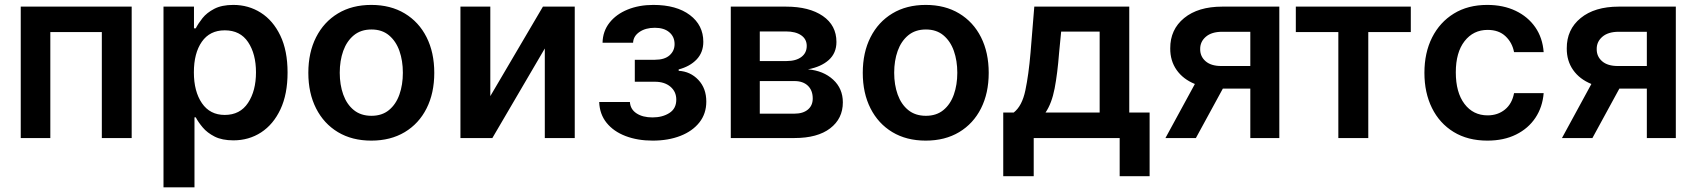

<svg xmlns="http://www.w3.org/2000/svg" viewBox="-20 -573 7040 797"><path d="M66.1 0V-545.5H526.6V0H402.7V-440H188.9V0Z M658.7 204.5V-545.5H785.2V-455.3H792.6Q802.6 -475.1 820.5 -497.7Q838.4 -520.2 869.5 -536.4Q900.6 -552.6 948.5 -552.6Q1011.7 -552.6 1062.7 -520.2Q1113.6 -487.9 1143.6 -425.4Q1173.7 -362.9 1173.7 -272Q1173.7 -182.2 1144.2 -119.3Q1114.7 -56.5 1063.9 -23.4Q1013.1 9.6 948.9 9.6Q902 9.6 871.1 -6Q840.2 -21.7 821.6 -43.9Q802.9 -66.1 792.6 -85.9H787.3V204.5ZM784.8 -272.7Q784.8 -193.5 818.2 -144.7Q851.6 -95.9 913 -95.9Q976.6 -95.9 1009.6 -146Q1042.6 -196 1042.6 -272.7Q1042.6 -349.1 1009.9 -398.1Q977.3 -447.1 913 -447.1Q850.9 -447.1 817.8 -399.7Q784.8 -352.3 784.8 -272.7Z M1521.3 10.7Q1441.4 10.7 1382.8 -24.5Q1324.2 -59.7 1292.1 -123Q1259.9 -186.4 1259.9 -270.6Q1259.9 -355.1 1292.1 -418.5Q1324.2 -481.9 1382.8 -517.2Q1441.4 -552.6 1521.3 -552.6Q1601.2 -552.6 1660 -517.2Q1718.8 -481.9 1750.7 -418.5Q1782.7 -355.1 1782.7 -270.6Q1782.7 -186.4 1750.7 -123Q1718.8 -59.7 1660 -24.5Q1601.2 10.7 1521.3 10.7ZM1522 -92.3Q1565.7 -92.3 1594.6 -116.1Q1623.6 -139.9 1638 -180.6Q1652.3 -221.2 1652.3 -271Q1652.3 -321 1638 -361.7Q1623.6 -402.3 1594.6 -426.5Q1565.7 -450.6 1522 -450.6Q1478 -450.6 1448.7 -426.5Q1419.4 -402.3 1404.8 -361.7Q1390.3 -321 1390.3 -271Q1390.3 -221.2 1404.8 -180.6Q1419.4 -139.9 1448.7 -116.1Q1478 -92.3 1522 -92.3Z M2015.3 -174 2233.7 -545.5H2365.8V0H2241.5V-371.8L2023.8 0H1891.3V-545.5H2015.3Z M2467.3 -149.5H2594.8Q2596.6 -119.3 2622.2 -102.5Q2647.7 -85.6 2688.6 -85.6Q2729.8 -85.6 2758.5 -103.9Q2787.3 -122.2 2787.3 -159.4Q2787.3 -192.5 2763 -213.1Q2738.6 -233.7 2698.5 -233.7H2615.1V-324.9H2698.5Q2738.6 -324.9 2759.4 -343.4Q2780.2 -361.9 2780.2 -389.9Q2780.2 -420.5 2758.3 -439.1Q2736.5 -457.7 2698.2 -457.7Q2659.8 -457.7 2634.4 -440.3Q2609 -422.9 2608 -395.6H2481.2Q2482.2 -443.2 2509.9 -478.5Q2537.6 -513.8 2585 -533.2Q2632.5 -552.6 2692.1 -552.6Q2788 -552.6 2843.8 -510.5Q2899.5 -468.4 2899.5 -399.5Q2899.5 -355.5 2871.8 -326.3Q2844.1 -297.2 2797.2 -284.8V-279.1Q2845.9 -276.3 2878.9 -241.3Q2911.9 -206.3 2911.9 -151.3Q2911.9 -101.2 2883.2 -64.8Q2854.4 -28.4 2804.2 -8.9Q2753.9 10.7 2689.3 10.7Q2626.4 10.7 2576.7 -8.3Q2527 -27.3 2498 -63.2Q2469.1 -99.1 2467.3 -149.5Z M3013.5 0V-545.5H3242.5Q3339.1 -545.5 3395.6 -506.6Q3452.1 -467.7 3452.1 -398.8Q3452.1 -352.6 3420.3 -324Q3388.5 -295.5 3333.8 -285.2Q3398.1 -279.5 3438.4 -242.4Q3478.7 -205.3 3478.7 -148.1Q3478.7 -80.6 3426.1 -40.3Q3373.6 0 3277.7 0ZM3133.9 -101.2H3277.7Q3313.2 -101.2 3333.5 -118.1Q3353.7 -134.9 3353.7 -164.1Q3353.7 -197.8 3333.5 -217.2Q3313.2 -236.5 3277.7 -236.5H3133.9ZM3133.9 -319.6H3245Q3284.1 -319.6 3306.5 -336.5Q3328.8 -353.3 3328.8 -382.5Q3328.8 -410.5 3305.8 -426.5Q3282.7 -442.5 3242.5 -442.5H3133.9Z M3822.8 10.7Q3742.9 10.7 3684.3 -24.5Q3625.7 -59.7 3593.6 -123Q3561.4 -186.4 3561.4 -270.6Q3561.4 -355.1 3593.6 -418.5Q3625.7 -481.9 3684.3 -517.2Q3742.9 -552.6 3822.8 -552.6Q3902.7 -552.6 3961.5 -517.2Q4020.2 -481.9 4052.2 -418.5Q4084.2 -355.1 4084.2 -270.6Q4084.2 -186.4 4052.2 -123Q4020.2 -59.7 3961.5 -24.5Q3902.7 10.7 3822.8 10.7ZM3823.5 -92.3Q3867.2 -92.3 3896.1 -116.1Q3925.1 -139.9 3939.5 -180.6Q3953.8 -221.2 3953.8 -271Q3953.8 -321 3939.5 -361.7Q3925.1 -402.3 3896.1 -426.5Q3867.2 -450.6 3823.5 -450.6Q3779.5 -450.6 3750.2 -426.5Q3720.9 -402.3 3706.3 -361.7Q3691.8 -321 3691.8 -271Q3691.8 -221.2 3706.3 -180.6Q3720.9 -139.9 3750.2 -116.1Q3779.5 -92.3 3823.5 -92.3Z M4144.5 158.4V-105.8H4187.9Q4222.7 -132.8 4236.3 -197.8Q4250 -262.8 4257.8 -354.4L4273.4 -545.5H4667.6V-105.8H4752.1V158.4H4627.8V0H4271V158.4ZM4320 -105.8H4544.7V-441.8H4384.9L4376.4 -354.4Q4369.7 -267.8 4357.8 -205.8Q4345.9 -143.8 4320 -105.8Z M5170.1 0V-205.3H5056.1L4944.2 0H4817.8L4940 -224.4Q4891 -244.3 4864.2 -282.5Q4837.4 -320.7 4837.7 -372.2Q4837.4 -450.6 4895.4 -498Q4953.5 -545.5 5053.6 -545.5H5290.5V0ZM5170.1 -299V-441.1H5053.6Q5009.6 -441.1 4985.6 -420.5Q4961.6 -399.9 4962 -369.3Q4961.6 -338.8 4984.4 -318.9Q5007.1 -299 5049.4 -299Z M5359 -440V-545.5H5836.3V-440H5659.8V0H5535.5V-440Z M6154.1 10.7Q6072.8 10.7 6014.2 -25.2Q5955.6 -61.1 5924.2 -124.6Q5892.8 -188.2 5892.8 -270.6Q5892.8 -354 5924.7 -417.4Q5956.7 -480.8 6015.1 -516.7Q6073.5 -552.6 6153.4 -552.6Q6220.2 -552.6 6271.3 -528.2Q6322.4 -503.9 6353 -459.9Q6383.5 -415.8 6387.8 -356.5H6264.9Q6257.5 -396 6229.6 -422.4Q6201.7 -448.9 6155.2 -448.9Q6095.9 -448.9 6059.5 -402.2Q6023.1 -355.5 6023.1 -272.7Q6023.1 -189.3 6059.1 -141.7Q6095.2 -94.1 6155.2 -94.1Q6197.4 -94.1 6227.1 -118.3Q6256.7 -142.4 6264.9 -186.4H6387.8Q6383.2 -128.6 6353.7 -84.2Q6324.2 -39.8 6273.4 -14.6Q6222.7 10.7 6154.1 10.7Z M6816.1 0V-205.3H6702.1L6590.2 0H6463.8L6585.9 -224.4Q6536.9 -244.3 6510.1 -282.5Q6483.3 -320.7 6483.7 -372.2Q6483.3 -450.6 6541.4 -498Q6599.4 -545.5 6699.6 -545.5H6936.4V0ZM6816.1 -299V-441.1H6699.6Q6655.5 -441.1 6631.6 -420.5Q6607.6 -399.9 6608 -369.3Q6607.6 -338.8 6630.3 -318.9Q6653.1 -299 6695.3 -299Z"/></svg>

Font: Inter Zeller Semi Bold
Style: Regular
Weight: 600
Designer: Rasmus Andersson; Joe Bland
Foundry: zeller
Version: Version 3.015;git-dec3a8cb1